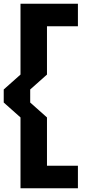

<svg xmlns="http://www.w3.org/2000/svg" viewBox="-76 -858 468 1030"><path d="M-56 -308 34 -228V152H342V31H176V-228L86 -308V-378L176 -458V-717H342V-838H34V-458L-56 -378Z"/></svg>

Font: Rabbid Highway Sign IV
Style: Bd
Weight: 400
Foundry: Cannot Into Space Fonts
Version: Version 0.277